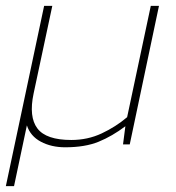

<svg xmlns="http://www.w3.org/2000/svg" viewBox="-27 -494 601 657"><path d="M-7 143 124 -474H152L88 -174Q71 -94 101 -54.5Q131 -15 217 -15Q273 -15 321 -37.5Q369 -60 408 -93L489 -474H517L417 0H394L402 -62Q357 -28 310.5 -9Q264 10 196 10Q149 10 113 -9Q77 -28 65 -65L21 143Z"/></svg>

Font: Kanit Thin
Style: Italic
Weight: 250
Italic angle: -12°
Designer: Katatrad Team
Foundry: CadsonDemak
Version: Version 2.000; ttfautohint (v1.8.3)